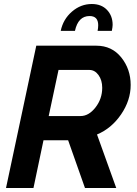

<svg xmlns="http://www.w3.org/2000/svg" viewBox="-20 -938 682 958"><path d="M438 -918Q486 -918 514 -888.5Q542 -859 542 -814Q542 -804 538 -784H467Q470 -799 470 -812Q470 -858 427 -858Q370 -858 354 -784H283Q295 -842 339 -880Q383 -918 438 -918ZM10 0 161 -710H461Q538 -710 585 -651.5Q632 -593 632 -514Q632 -437 584 -367Q536 -297 464 -267L560 0H404L320 -238H197L147 0ZM382 -359Q423 -359 456.5 -402Q490 -445 490 -500Q490 -538 471.5 -563.5Q453 -589 426 -589H272L223 -359Z"/></svg>

Font: Raleway-v4020
Style: Bold Italic
Weight: 700
Italic angle: -12°
Designer: Matt McInerney, Pablo Impallari, Rodrigo Fuenzalida
Foundry: Matt McInerney, Pablo Impallari, Rodrigo Fuenzalida
Version: Version 4.020;PS 004.020;hotconv 1.0.88;makeotf.lib2.5.64775